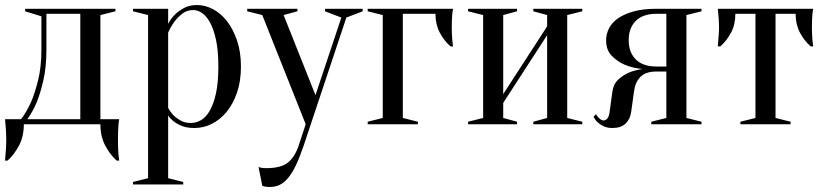

<svg xmlns="http://www.w3.org/2000/svg" viewBox="-20 -495 3290 765"><path d="M64 -20Q86 -49 104 -89Q119 -124 132 -176Q145 -228 145 -300V-430L80 -450V-460H440V-450L380 -435V-20H455Q453 -10 452 2Q451 13 450.5 29Q450 45 450 65Q450 80 450.5 94.5Q451 109 452 120Q453 133 455 145H445Q419 122 399.5 85.5Q380 49 380 0H75Q75 49 55.5 85.5Q36 122 10 145H0Q1 133 2 120Q3 109 4 94.5Q5 80 5 65Q5 45 4 29Q3 13 2 2Q1 -10 0 -20ZM300 -20V-440H165V-300Q165 -228 153 -176Q141 -124 127 -89Q110 -49 89 -20Z M570 -435 510 -450V-460H650V-400Q660 -420 677 -437Q691 -451 713 -463Q735 -475 765 -475Q797 -475 828.5 -458.5Q860 -442 884.5 -410.5Q909 -379 924.5 -333.5Q940 -288 940 -230Q940 -172 924.5 -126.5Q909 -81 883 -49.5Q857 -18 824 -1.5Q791 15 755 15Q726 15 706.5 7.5Q687 0 674 -10Q659 -21 650 -35V215L710 230V240H510V230L570 215ZM740 -5Q761 -5 780.5 -16Q800 -27 815.5 -53.5Q831 -80 840.5 -123Q850 -166 850 -230Q850 -294 840.5 -337Q831 -380 816.5 -406Q802 -432 784.5 -443.5Q767 -455 750 -455Q725 -455 707 -441Q689 -427 676 -410Q661 -390 650 -365V-65Q659 -48 672 -35Q683 -24 700 -14.5Q717 -5 740 -5Z M1190 85Q1174 132 1159 163.5Q1144 195 1127.5 214.5Q1111 234 1093.5 242Q1076 250 1055 250Q1049 250 1044 249.5Q1039 249 1034 248Q1029 247 1025 245L1010 170Q1014 172 1019 173Q1024 174 1029 174.5Q1034 175 1040 175Q1100 175 1127.5 152.5Q1155 130 1170 85L1198 0L1025 -435L965 -450V-460H1165V-450L1110 -435L1237 -116L1340 -425L1275 -450V-460H1425V-450L1360 -425Z M1585 -440V-25L1645 -10V0H1445V-10L1505 -25V-435L1445 -450V-460H1785Q1783 -450 1782 -439Q1781 -429 1780.5 -415.5Q1780 -402 1780 -385Q1780 -374 1780.5 -360.5Q1781 -347 1782 -336Q1783 -323 1785 -310H1775Q1749 -333 1732 -365.5Q1715 -398 1715 -440Z M2105 -450V-460H2300V-450L2240 -435V-25L2300 -10V0H2105V-10L2160 -25V-355L1985 -85V-25L2040 -10V0H1845V-10L1905 -25V-435L1845 -450V-460H2040V-450L1985 -435V-120L2160 -390V-435Z M2595 -210Q2553 -210 2532 -189Q2511 -168 2506 -130L2495 -50Q2491 -20 2472.5 -2.5Q2454 15 2420 15Q2399 15 2385 8Q2371 1 2362 -7Q2351 -17 2345 -30L2355 -40Q2359 -32 2364 -27Q2369 -22 2374 -18.5Q2379 -15 2385 -15Q2393 -15 2400 -23Q2407 -31 2409 -50L2420 -130Q2424 -160 2443 -177.5Q2462 -195 2484 -205Q2510 -216 2540 -220Q2499 -224 2467 -238Q2440 -250 2417.5 -272.5Q2395 -295 2395 -335Q2395 -359 2406.5 -382Q2418 -405 2442.5 -422Q2467 -439 2504.5 -449.5Q2542 -460 2595 -460H2775V-450L2715 -435V-25L2775 -10V0H2575V-10L2635 -25V-210ZM2635 -230V-440H2595Q2542 -440 2513.5 -412Q2485 -384 2485 -335Q2485 -286 2513.5 -258Q2542 -230 2595 -230Z M3220 -460Q3218 -450 3217 -439Q3216 -429 3215.5 -415.5Q3215 -402 3215 -385Q3215 -374 3215.5 -360.5Q3216 -347 3217 -336Q3218 -323 3220 -310H3210Q3184 -333 3167 -365.5Q3150 -398 3150 -440H3070V-25L3130 -10V0H2930V-10L2990 -25V-440H2910Q2910 -398 2893 -365.5Q2876 -333 2850 -310H2840Q2841 -323 2842 -336Q2843 -347 2844 -360.5Q2845 -374 2845 -385Q2845 -402 2844 -415.5Q2843 -429 2842 -439Q2841 -450 2840 -460H3220Z"/></svg>

Font: Oranienbaum
Style: Regular
Weight: 400
Designer: Oleg Pospelov and Jovanny Lemonad
Foundry: Oleg Pospelov and jovanny Lemonad
Version: Version 1.001; ttfautohint (v0.91) -l 8 -r 50 -G 200 -x 0 -w